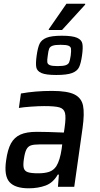

<svg xmlns="http://www.w3.org/2000/svg" viewBox="-20 -1009 538 1037"><path d="M1 0ZM13 -142Q21 -201 39 -234Q57 -267 90 -282Q123 -297 179 -297Q230 -297 325 -293L329 -320Q337 -376 331 -399Q325 -422 301 -429Q277 -436 218 -436Q190 -436 147.5 -433Q105 -430 82 -426L93 -504Q170 -518 261 -518Q344 -518 382 -499Q420 -480 428.5 -438.5Q437 -397 426 -318L381 0H293L298 -66H292Q267 -22 226.5 -7Q186 8 135 8Q61 8 31 -26Q1 -60 13 -142ZM284 -111Q304 -143 313 -205L316 -229H193Q162 -229 146.5 -223.5Q131 -218 122.5 -201.5Q114 -185 109 -150Q104 -117 108.5 -101Q113 -85 130.5 -79Q148 -73 187 -73Q222 -73 245.5 -81Q269 -89 284 -111ZM178 -709Q184 -752 194 -773Q204 -794 231 -805Q258 -816 314 -816Q371 -816 396 -805Q421 -794 425 -772.5Q429 -751 423 -709Q417 -667 407 -646Q397 -625 369 -614.5Q341 -604 284 -604Q228 -604 204 -614.5Q180 -625 176 -645.5Q172 -666 178 -709ZM362 -709Q365 -735 363.5 -746Q362 -757 350 -762Q338 -767 307 -767Q278 -767 264 -762Q250 -757 245.5 -746Q241 -735 238 -709Q234 -684 235.5 -673Q237 -662 249.5 -657Q262 -652 291 -652Q322 -652 335.5 -657Q349 -662 353.5 -672.5Q358 -683 362 -709ZM243 -847 244 -852 339 -989H440V-984L315 -847Z"/></svg>

Font: Assailand Medium
Style: Italic
Weight: 500
Italic angle: -8°
Designer: Hector Gatti with collaboration of the Omnibus-Type team
Foundry: Omnibus-Type
Version: Version 0.072;October 19, 2019;FontCreator 12.0.0.2547 64-bi